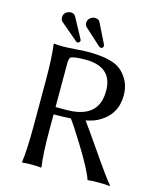

<svg xmlns="http://www.w3.org/2000/svg" viewBox="-123 -923 845 1014"><g transform="rotate(15 300.0 -416.0)"><path d="M189.9 -286.1V-200.2Q189.9 -71.3 200.2 0L198.2 2.9Q180.2 0 147 0Q114.3 0 96.2 2.9L94.2 0Q104 -68.4 104 -200.2V-444.8Q104 -573.7 94.2 -645L96.2 -647.9Q114.3 -645 147 -645Q162.6 -645 220.2 -648.9Q270 -652.3 282.2 -651.9Q402.3 -651.9 453.6 -616.7Q462.4 -610.4 469.2 -604Q522 -553.2 522 -479Q522 -373.5 430.2 -322.3Q425.8 -319.8 421.9 -317.9Q398.9 -306.6 361.3 -298.8Q387.7 -263.7 453.1 -168.5Q545.9 -33.2 575.2 0L573.2 2.9Q552.2 0 513.2 0Q472.2 0 453.1 2.9Q435.1 -51.8 357.9 -175.8Q303.7 -262.7 288.6 -282.2Q285.2 -286.1 282.7 -289.1Q240.2 -286.1 189.9 -286.1ZM283.2 -608.9Q208 -608.9 196.8 -597.2Q189.9 -588.9 189.9 -564.9V-326.2H248Q405.8 -326.2 423.3 -443.8Q425.8 -460.4 425.8 -478Q425.8 -586.9 321.8 -605.5Q303.7 -608.9 283.2 -608.9ZM100.1 -792Q100.1 -817.9 124.5 -827.1Q132.8 -830.1 141.1 -830.1Q156.7 -829.1 164.1 -817.9L223.1 -709Q226.6 -702.1 227.1 -698.2Q224.6 -688 213.9 -685.1Q209 -685.5 206.1 -688L106.9 -772Q100.6 -779.8 100.1 -792ZM231 -796.9Q231 -822.3 257.3 -832.5Q264.2 -835 269 -835Q288.6 -834 295.9 -823.2L350.6 -712.9Q353 -708 353 -702.1Q351.6 -691.4 339.8 -689.9Q333 -690.9 326.2 -697.3L237.8 -777.8Q231.4 -784.7 231 -796.9Z"/></g></svg>

Font: Linux Biolinum Capitals O
Style: Small Caps
Weight: 400
Designer: Philipp H. Poll
Foundry: Philipp H. Poll
Version: Version 1.0.4